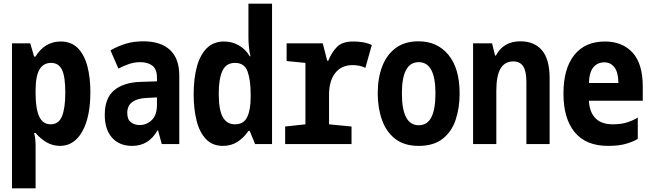

<svg xmlns="http://www.w3.org/2000/svg" viewBox="-20 -781 3540 1041"><path d="M45 240V-546H144L165 -474H172Q223 -556 309 -556Q367 -556 402.5 -519.5Q438 -483 454 -421Q470 -359 470 -282Q470 -146 426 -68Q382 10 305 10Q266 10 232.5 -9.5Q199 -29 173 -60H165Q170 -39 171.5 -22.5Q173 -6 173 17V240ZM255 -107Q298 -107 316 -150.5Q334 -194 334 -279Q334 -366 316 -403Q298 -440 257 -440Q215 -440 194 -404Q173 -368 173 -291V-274Q173 -192 192.5 -149.5Q212 -107 255 -107Z M696 10Q628 10 588 -34Q548 -78 548 -159Q548 -249 599 -291.5Q650 -334 741 -337L831 -340V-360Q831 -406 806 -425Q781 -444 741 -444Q709 -444 679.5 -434Q650 -424 622 -409L579 -508Q619 -531 662 -544Q705 -557 757 -557Q851 -557 901.5 -510.5Q952 -464 952 -371V0H857L837 -74H834Q810 -32 776 -11Q742 10 696 10ZM737 -103Q775 -103 803 -130Q831 -157 831 -213V-253L775 -250Q725 -248 697.5 -228Q670 -208 670 -169Q670 -133 690 -118Q710 -103 737 -103Z M1189 10Q1132 10 1097 -26.5Q1062 -63 1046 -126.5Q1030 -190 1030 -270Q1030 -355 1047.5 -419.5Q1065 -484 1101.5 -520Q1138 -556 1195 -556Q1238 -556 1275 -535Q1312 -514 1334 -476H1338Q1332 -500 1329.5 -527.5Q1327 -555 1327 -577V-761H1455V0H1363L1334 -71H1327Q1300 -32 1266 -11Q1232 10 1189 10ZM1254 -107Q1301 -107 1320 -146Q1339 -185 1339 -253V-270Q1339 -346 1322.5 -393Q1306 -440 1254 -440Q1206 -440 1186 -397Q1166 -354 1166 -273Q1166 -185 1188 -146Q1210 -107 1254 -107Z M1526 0V-95L1636 -107V-440L1534 -450V-546H1730L1754 -452H1760Q1778 -497 1807 -526.5Q1836 -556 1894 -556Q1922 -556 1947 -552Q1972 -548 1996 -537L1961 -413Q1931 -428 1892 -428Q1831 -428 1797.5 -385Q1764 -342 1764 -267V-107L1886 -95V0Z M2250 10Q2172 10 2123 -28Q2074 -66 2051 -131Q2028 -196 2028 -275Q2028 -358 2052.5 -421.5Q2077 -485 2126 -521Q2175 -557 2249 -557Q2351 -557 2411.5 -483.5Q2472 -410 2472 -274Q2472 -196 2450.5 -131.5Q2429 -67 2380 -28.5Q2331 10 2250 10ZM2250 -102Q2297 -102 2319 -145.5Q2341 -189 2341 -275Q2341 -444 2250 -444Q2159 -444 2159 -275Q2159 -102 2250 -102Z M2545 0V-546H2648L2664 -480H2669Q2688 -517 2721 -537Q2754 -557 2801 -557Q2877 -557 2918.5 -508.5Q2960 -460 2960 -356V0H2834V-337Q2834 -395 2816.5 -421.5Q2799 -448 2764 -448Q2717 -448 2694 -409.5Q2671 -371 2671 -289V0Z M3276 10Q3158 10 3096.5 -63.5Q3035 -137 3035 -274Q3035 -409 3093.5 -482.5Q3152 -556 3260 -556Q3354 -556 3409.5 -496Q3465 -436 3465 -311V-235H3173Q3176 -173 3208.5 -140Q3241 -107 3302 -107Q3351 -107 3385 -119Q3419 -131 3438 -144V-28Q3418 -15 3378 -2.5Q3338 10 3276 10ZM3333 -331Q3332 -390 3311 -416.5Q3290 -443 3257 -443Q3220 -443 3197.5 -416.5Q3175 -390 3173 -331Z"/></svg>

Font: Noto Sans Mono ExtraCondensed
Style: Bold
Weight: 700
Width: 2
Designer: Monotype Design Team
Foundry: Monotype Imaging Inc.
Version: Version 2.014